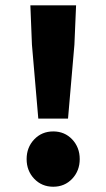

<svg xmlns="http://www.w3.org/2000/svg" viewBox="-20 -690 400 722"><path d="M108.6 -17.8Q80.1 -47.9 80.1 -91.8Q80.1 -135.7 108.6 -165.8Q137.2 -195.8 180.2 -195.8Q223.1 -195.8 251.5 -165.8Q279.8 -135.7 279.8 -91.8Q279.8 -47.9 251.5 -17.8Q223.1 12.2 180.2 12.2Q137.2 12.2 108.6 -17.8ZM94.2 -669.9H266.1L259.8 -522L235.8 -244.1H124L100.1 -522Z"/></svg>

Font: Source Sans Pro Black
Style: Regular
Weight: 900
Designer: Paul D. Hunt
Foundry: Adobe Systems Incorporated
Version: Version 2.020;PS 2.0;hotconv 1.0.86;makeotf.lib2.5.63406